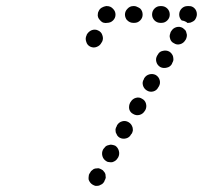

<svg xmlns="http://www.w3.org/2000/svg" viewBox="-20 -585 666 630"><path d="M271 5Q273 10 276 14Q279 18 284 21Q289 24 294 25Q300 25 305 24Q310 22 315 19Q319 16 322 11L323 8Q326 3 327 -2Q327 -7 326 -13Q325 -18 321 -22Q318 -27 313 -29Q308 -32 303 -33Q298 -33 292 -32Q287 -31 283 -27Q278 -24 276 -19L274 -16Q271 -12 271 -6Q270 -1 271 5ZM329 -56Q333 -53 339 -53Q344 -52 349 -53Q355 -55 359 -58Q363 -61 366 -66L368 -69Q373 -79 370 -90Q367 -101 358 -107Q353 -109 347 -110Q342 -111 337 -109Q331 -108 327 -105Q323 -101 320 -97L318 -94Q313 -84 316 -73Q319 -62 329 -56ZM360 -150Q362 -145 365 -140Q368 -136 373 -133Q383 -128 394 -131Q405 -134 410 -144L412 -146Q415 -151 416 -157Q416 -162 415 -167Q413 -173 410 -177Q407 -181 402 -184Q392 -190 381 -187Q370 -184 364 -174L363 -171Q360 -166 359 -161Q359 -155 360 -150ZM417 -211Q427 -205 438 -208Q449 -211 455 -221L457 -224Q462 -234 459 -245Q456 -256 446 -261Q437 -267 426 -264Q415 -261 409 -251L407 -248Q402 -238 404 -227Q407 -216 417 -211ZM462 -288Q472 -282 483 -285Q494 -288 499 -298L501 -301Q507 -311 504 -322Q501 -333 491 -339Q481 -344 470 -341Q459 -338 453 -328L452 -325Q446 -316 449 -305Q452 -294 462 -288ZM506 -365Q516 -360 527 -363Q538 -365 544 -375L545 -378Q548 -383 549 -388Q549 -394 548 -399Q547 -404 543 -409Q540 -413 535 -416Q525 -421 514 -418Q503 -416 498 -406L496 -403Q490 -393 493 -382Q496 -371 506 -365ZM302 -485Q292 -490 281 -486Q271 -482 265 -472L264 -469Q259 -459 263 -448Q266 -437 276 -432Q287 -427 297 -431Q308 -435 313 -445L315 -448Q320 -458 316 -469Q313 -480 302 -485ZM538 -459Q539 -454 542 -450Q546 -445 551 -443Q560 -437 571 -440Q582 -443 588 -453L590 -456Q592 -460 593 -466Q594 -471 592 -476Q591 -482 588 -486Q584 -490 580 -493Q570 -499 559 -496Q548 -493 542 -483L540 -480Q538 -475 537 -470Q536 -464 538 -459ZM316 -512Q311 -515 308 -519Q304 -523 302 -528Q300 -533 301 -539Q301 -544 304 -549Q307 -556 314 -560Q321 -564 328 -565H331Q343 -565 351 -556Q359 -548 359 -537Q359 -526 351 -518Q343 -510 331 -510Q327 -509 323 -510Q320 -510 316 -512ZM448 -537Q448 -543 446 -548Q444 -553 440 -557Q436 -560 431 -562Q426 -565 421 -565H417Q406 -565 398 -556Q390 -548 390 -537Q390 -532 392 -527Q394 -521 398 -518Q402 -514 407 -512Q412 -510 417 -510H421Q432 -510 440 -518Q448 -526 448 -537ZM537 -537Q537 -543 535 -548Q533 -553 529 -557Q525 -561 520 -563Q515 -565 510 -565H506Q495 -565 487 -557Q479 -549 479 -537Q479 -532 481 -527Q483 -522 487 -518Q491 -514 496 -512Q501 -510 506 -510H510Q521 -510 529 -518Q537 -526 537 -537ZM595 -565H598Q610 -566 618 -558Q626 -550 626 -538Q626 -533 624 -528Q622 -523 619 -519Q615 -515 610 -513Q605 -510 599 -510H596Q596 -510 595 -510Q595 -510 594 -510Q593 -512 591 -513Q584 -517 576 -518Q572 -522 570 -527Q568 -532 568 -537Q568 -549 576 -557Q584 -565 595 -565Z"/></svg>

Font: FRB American Cursive Guidelines Dotted Ultra
Style: Bold Italic
Weight: 1000
Italic angle: -25°
Version: Version 2.0;Modular Font Editor K font №1